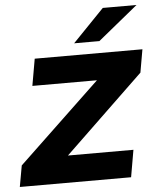

<svg xmlns="http://www.w3.org/2000/svg" viewBox="-74 -809 706 856"><g transform="rotate(-5 279.0 -381.5)"><path d="M478 0H-20L-3 -95L364 -444H75L96 -564H578L560 -461L206 -121H499ZM390 -617H277L418 -763H569Z"/></g></svg>

Font: Open Sauce One ExtraBold Italic
Style: Regular
Weight: 800
Italic angle: -10°
Designer: Alfredo Marco Pradil
Foundry: Creative Sauce Fz LLC
Version: Version 1.477